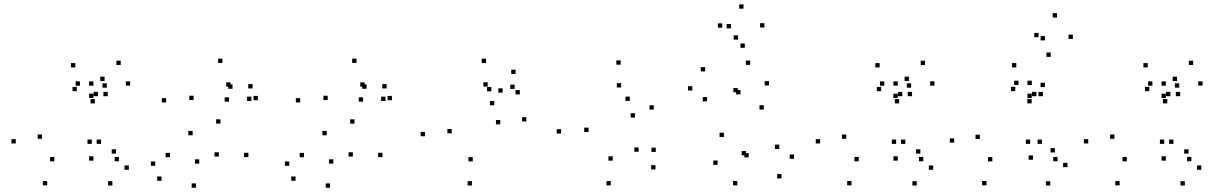

<svg xmlns="http://www.w3.org/2000/svg" viewBox="-20 -836 5620 888"><path d="M404.6 -170.6V-190.6H384.6V-170.6ZM447.2 -170.6V-190.6H427.2V-170.6ZM478.2 -391.1V-411.1H458.2V-391.1ZM433.1 -391.1V-411.1H413.1V-391.1ZM231.6 -90.1V-110.1H211.6V-90.1ZM174.2 -193.9V-213.9H154.2V-193.9ZM335.4 -414.2V-434.2H315.4V-414.2ZM412.1 -382.8V-402.8H392.1V-382.8ZM412.1 -439.6V-459.6H392.1V-439.6ZM349.8 -439.6V-459.6H329.8V-439.6ZM418.7 -357.8V-377.8H398.7V-357.8ZM474 -430.5V-450.5H454V-430.5ZM328.3 -524.2V-544.2H308.3V-524.2ZM53 -172.5V-192.5H33V-172.5ZM198.2 21.2V1.2H178.2V21.2ZM575.9 -50.7V-70.7H555.9V-50.7ZM516.8 -125.5V-145.5H496.8V-125.5ZM530.2 -90.2V-110.2H510.2V-90.2ZM581.9 -439.8V-459.8H561.9V-439.8ZM538.4 -535.4V-555.4H518.4V-535.4ZM463.7 -461.4V-481.4H443.7V-461.4ZM412.2 -93V-113H392.2V-93ZM499.8 22V2H479.8V22Z M1128.8 -109.5V-129.5H1108.8V-109.5ZM999.5 -264.2V-284.2H979.5V-264.2ZM875.6 -373.2V-393.2H855.6V-373.2ZM1046.2 -435.3V-455.3H1026.2V-435.3ZM1055.4 -425.4V-445.4H1035.4V-425.4ZM1039.2 -365.8V-385.8H1019.2V-365.8ZM1172.7 -372.4V-392.4H1152.7V-372.4ZM1148.2 -427V-447H1128.2V-427ZM1142.7 -368.9V-388.9H1122.7V-368.9ZM1008.8 -544.9V-564.9H988.8V-544.9ZM748.3 -362.2V-382.2H728.3V-362.2ZM871 -210.4V-230.4H851V-210.4ZM992.1 -111.8V-131.8H972.1V-111.8ZM901.6 -79.1V-99.1H881.6V-79.1ZM766.1 -108.8V-128.8H746.1V-108.8ZM697.8 -69.1V-89.1H677.8V-69.1ZM727 0.2V-19.8H707V0.2ZM886.4 32.2V12.2H866.4V32.2Z M1748.8 -109.5V-129.5H1728.8V-109.5ZM1619.5 -264.2V-284.2H1599.5V-264.2ZM1495.6 -373.2V-393.2H1475.6V-373.2ZM1666.2 -435.3V-455.3H1646.2V-435.3ZM1675.4 -425.4V-445.4H1655.4V-425.4ZM1659.2 -365.8V-385.8H1639.2V-365.8ZM1792.7 -372.4V-392.4H1772.7V-372.4ZM1768.2 -427V-447H1748.2V-427ZM1762.7 -368.9V-388.9H1742.7V-368.9ZM1628.8 -544.9V-564.9H1608.8V-544.9ZM1368.3 -362.2V-382.2H1348.3V-362.2ZM1491 -210.4V-230.4H1471V-210.4ZM1612.1 -111.8V-131.8H1592.1V-111.8ZM1521.6 -79.1V-99.1H1501.6V-79.1ZM1386.1 -108.8V-128.8H1366.1V-108.8ZM1317.8 -69.1V-89.1H1297.8V-69.1ZM1347 0.2V-19.8H1327V0.2ZM1506.4 32.2V12.2H1486.4V32.2Z M2414.6 -274.2V-294.2H2394.6V-274.2ZM2360.1 -424.7V-444.7H2340.1V-424.7ZM2252.5 -413.6V-433.6H2232.5V-413.6ZM2266.2 -349.2V-369.2H2246.2V-349.2ZM2293.8 -260.9V-280.9H2273.8V-260.9ZM2166.5 -89.4V-109.4H2146.5V-89.4ZM2069.2 -219.5V-239.5H2049.2V-219.5ZM2235.6 -435.5V-455.5H2215.6V-435.5ZM2304.7 -407.4V-427.4H2284.7V-407.4ZM2384.3 -399.3V-419.3H2364.3V-399.3ZM2364.5 -493.8V-513.8H2344.5V-493.8ZM2227.8 -544.8V-564.8H2207.8V-544.8ZM1945.4 -205.8V-225.8H1925.4V-205.8ZM2162.7 21.9V1.9H2142.7V21.9Z M3011.6 -52.2V-72.2H2991.6V-52.2ZM3013.1 -133.3V-153.3H2993.1V-133.3ZM2933.7 -134.1V-154.1H2913.7V-134.1ZM2813.9 -93V-113H2793.9V-93ZM2702 -225.6V-245.6H2682V-225.6ZM2852.8 -431.3V-451.3H2832.8V-431.3ZM2892.8 -369.2V-389.2H2872.8V-369.2ZM2916.8 -292.2V-312.2H2896.8V-292.2ZM3003.7 -329V-349H2983.7V-329ZM2850.6 -536.8V-556.8H2830.6V-536.8ZM2574.8 -218.4V-238.4H2554.8V-218.4ZM2804.8 21.6V1.6H2784.8V21.6Z M3594.2 -11V-31H3574.2V-11ZM3652.5 -101.3V-121.3H3632.5V-101.3ZM3584.2 -147.1V-167.1H3564.2V-147.1ZM3442.7 -107.9V-127.9H3422.7V-107.9ZM3430.2 -117.8V-137.8H3410.2V-117.8ZM3512.6 -329.4V-349.4H3492.6V-329.4ZM3536.5 -440.7V-460.7H3516.5V-440.7ZM3449.7 -535.9V-555.9H3429.7V-535.9ZM3241.1 -505.7V-525.7H3221.1V-505.7ZM3182.1 -417.5V-437.5H3162.1V-417.5ZM3250.2 -367.2V-387.2H3230.2V-367.2ZM3391.9 -409.2V-429.2H3371.9V-409.2ZM3404.8 -399.3V-419.3H3384.8V-399.3ZM3328.1 -202.2V-222.2H3308.1V-202.2ZM3298.9 -73.7V-93.7H3278.9V-73.7ZM3390.3 21.3V1.3H3370.3V21.3ZM3515.4 -708.8V-728.8H3495.4V-708.8ZM3418.8 -795.8V-815.8H3398.8V-795.8ZM3320.3 -708V-728H3300.3V-708ZM3393.4 -652.6V-672.6H3373.4V-652.6ZM3360.8 -704.8V-724.8H3340.8V-704.8ZM3424.7 -614.8V-634.8H3404.7V-614.8Z M4124.6 -170.6V-190.6H4104.6V-170.6ZM4167.2 -170.6V-190.6H4147.2V-170.6ZM4198.2 -391.1V-411.1H4178.2V-391.1ZM4153.1 -391.1V-411.1H4133.1V-391.1ZM3951.6 -90.1V-110.1H3931.6V-90.1ZM3894.2 -193.9V-213.9H3874.2V-193.9ZM4055.4 -414.2V-434.2H4035.4V-414.2ZM4132.1 -382.8V-402.8H4112.1V-382.8ZM4132.1 -439.6V-459.6H4112.1V-439.6ZM4069.8 -439.6V-459.6H4049.8V-439.6ZM4138.7 -357.8V-377.8H4118.7V-357.8ZM4194 -430.5V-450.5H4174V-430.5ZM4048.3 -524.2V-544.2H4028.3V-524.2ZM3773 -172.5V-192.5H3753V-172.5ZM3918.2 21.2V1.2H3898.2V21.2ZM4295.9 -50.7V-70.7H4275.9V-50.7ZM4236.8 -125.5V-145.5H4216.8V-125.5ZM4250.2 -90.2V-110.2H4230.2V-90.2ZM4301.9 -439.8V-459.8H4281.9V-439.8ZM4258.4 -535.4V-555.4H4238.4V-535.4ZM4183.7 -461.4V-481.4H4163.7V-461.4ZM4132.2 -93V-113H4112.2V-93ZM4219.8 22V2H4199.8V22Z M4744.6 -170.6V-190.6H4724.6V-170.6ZM4798.9 -170.6V-190.6H4778.9V-170.6ZM4803.2 -391.1V-411.1H4783.2V-391.1ZM4773.1 -391.1V-411.1H4753.1V-391.1ZM4569.5 -89.4V-109.4H4549.5V-89.4ZM4511.8 -193.2V-213.2H4491.8V-193.2ZM4675.7 -414.6V-434.6H4655.7V-414.6ZM4752.1 -382.8V-402.8H4732.1V-382.8ZM4752.1 -442.9V-462.9H4732.1V-442.9ZM4690.4 -442.9V-462.9H4670.4V-442.9ZM4751.4 -357.8V-377.8H4731.4V-357.8ZM4812.6 -433.2V-453.2H4792.6V-433.2ZM4680.4 -524.2V-544.2H4660.4V-524.2ZM4393 -176.3V-196.3H4373V-176.3ZM4542.4 21.2V1.2H4522.4V21.2ZM4916.8 -63V-83H4896.8V-63ZM4858.8 -130.9V-150.9H4838.8V-130.9ZM4871.2 -90.2V-110.2H4851.2V-90.2ZM4942.1 -655.9V-675.9H4922.1V-655.9ZM4868.8 -755V-775H4848.8V-755ZM4783.4 -663.9V-683.9H4763.4V-663.9ZM4839.5 -573V-593H4819.5V-573ZM4812.9 -649.2V-669.2H4792.9V-649.2ZM4757.4 -97.2V-117.2H4737.4V-97.2ZM4837.3 22.2V2.2H4817.3V22.2Z M5364.6 -170.6V-190.6H5344.6V-170.6ZM5407.2 -170.6V-190.6H5387.2V-170.6ZM5438.2 -391.1V-411.1H5418.2V-391.1ZM5393.1 -391.1V-411.1H5373.1V-391.1ZM5191.6 -90.1V-110.1H5171.6V-90.1ZM5134.2 -193.9V-213.9H5114.2V-193.9ZM5295.4 -414.2V-434.2H5275.4V-414.2ZM5372.1 -382.8V-402.8H5352.1V-382.8ZM5372.1 -439.6V-459.6H5352.1V-439.6ZM5309.8 -439.6V-459.6H5289.8V-439.6ZM5378.7 -357.8V-377.8H5358.7V-357.8ZM5434 -430.5V-450.5H5414V-430.5ZM5288.3 -524.2V-544.2H5268.3V-524.2ZM5013 -172.5V-192.5H4993V-172.5ZM5158.2 21.2V1.2H5138.2V21.2ZM5535.9 -50.7V-70.7H5515.9V-50.7ZM5476.8 -125.5V-145.5H5456.8V-125.5ZM5490.2 -90.2V-110.2H5470.2V-90.2ZM5541.9 -439.8V-459.8H5521.9V-439.8ZM5498.4 -535.4V-555.4H5478.4V-535.4ZM5423.7 -461.4V-481.4H5403.7V-461.4ZM5372.2 -93V-113H5352.2V-93ZM5459.8 22V2H5439.8V22Z"/></svg>

Font: Monaspace Radon Dots Var
Style: Regular
Weight: 400
Designer: Riley Cran and the Lettermatic Team
Version: Version 1.100 (Monaspace Radon Dots)